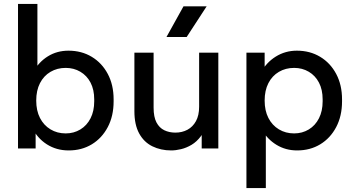

<svg xmlns="http://www.w3.org/2000/svg" viewBox="-20 -750 1788 970"><path d="M327 10Q265 10 216.5 -21Q168 -52 142 -106L160 -126V0H71V-730H169V-366L150 -389Q176 -437 222 -465.5Q268 -494 326 -494Q392 -494 443.5 -463Q495 -432 524.5 -376.5Q554 -321 554 -248V-238Q554 -164 524.5 -108Q495 -52 444 -21Q393 10 327 10ZM312 -76Q353 -76 386 -96Q419 -116 437.5 -152.5Q456 -189 456 -238V-248Q456 -297 437.5 -332.5Q419 -368 386 -387.5Q353 -407 312 -407Q269 -407 235 -387Q201 -367 182 -330Q163 -293 163 -242Q163 -191 182 -154Q201 -117 235 -96.5Q269 -76 312 -76Z M845 10Q792 10 749.5 -11Q707 -32 683 -76Q659 -120 659 -188V-484H756V-206Q756 -159 770.5 -131.5Q785 -104 810 -92Q835 -80 866 -80Q900 -80 927 -94.5Q954 -109 970 -138Q986 -167 986 -211V-484H1083V0H999V-132H1026Q1016 -90 995 -62Q974 -34 948 -18.5Q922 -3 895 3.5Q868 10 845 10ZM821 -563 907 -718H1024L923 -563Z M1225 200V-484H1317V-361L1298 -383Q1325 -434 1373 -464Q1421 -494 1480 -494Q1546 -494 1597.5 -463Q1649 -432 1678.5 -376.5Q1708 -321 1708 -248V-238Q1708 -164 1678.5 -108Q1649 -52 1598 -21Q1547 10 1481 10Q1423 10 1376.5 -18.5Q1330 -47 1303 -95L1323 -118V200ZM1466 -76Q1507 -76 1540 -96Q1573 -116 1591.5 -152.5Q1610 -189 1610 -238V-248Q1610 -297 1591.5 -332.5Q1573 -368 1540 -387.5Q1507 -407 1466 -407Q1423 -407 1389 -387Q1355 -367 1336 -330Q1317 -293 1317 -242Q1317 -191 1336 -154Q1355 -117 1389 -96.5Q1423 -76 1466 -76Z"/></svg>

Font: SUSE Thin Medium
Style: Regular
Weight: 500
Version: Version 1.000